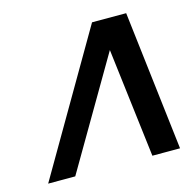

<svg xmlns="http://www.w3.org/2000/svg" viewBox="-78 -552 630 630"><g transform="rotate(-15 237.5 -237.0)"><path d="M459 0H365L320 -371L103 0H11L287 -474H403Z"/></g></svg>

Font: Coval
Style: Italic
Weight: 400
Foundry: Context Ltd
Version: Version 001.000